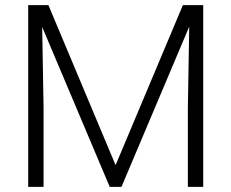

<svg xmlns="http://www.w3.org/2000/svg" viewBox="-20 -731 905 751"><path d="M90.3 -710.9H169.4L432.1 -85L695.3 -710.9H774.9V0H714.8V-310.5L720.2 -627L455.1 0H409.2L145 -625.5L150.4 -310.5V0H90.3Z"/></svg>

Font: Vazirmatn RD ExtraLight
Style: Regular
Weight: 200
Designer: Saber Rastikerdar
Foundry: Saber Rastikerdar
Version: Version 32.102